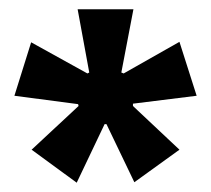

<svg xmlns="http://www.w3.org/2000/svg" viewBox="-20 -716 454 413"><path d="M145 -323 48 -394 149 -488 148 -492 11 -510 47 -625 168 -558 172 -560 147 -696H267L241 -560L246 -558L366 -626L403 -510L266 -493V-488L366 -394L269 -324L209 -449H205Z"/></svg>

Font: Bricolage Grotesque 72pt SemiBold
Style: Regular
Weight: 600
Version: Version 1.001;gftools[0.9.33.dev8+g029e19f]